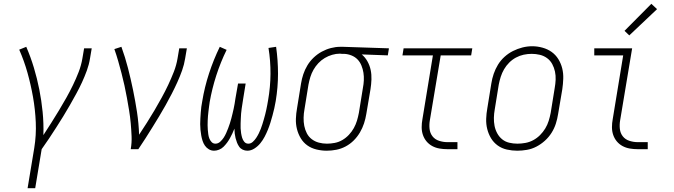

<svg xmlns="http://www.w3.org/2000/svg" viewBox="-20 -784 3540 1009"><path d="M125 205 160 -6Q171 -74 168 -141.5Q165 -209 153.5 -274Q142 -339 124.5 -401.5Q107 -464 81 -523L118 -538Q141 -485 158 -428.5Q175 -372 186.5 -314Q198 -256 204 -196Q210 -136 208 -74Q229 -106 249.5 -138.5Q270 -171 290 -204Q310 -237 328.5 -270Q347 -303 363.5 -337Q380 -371 393.5 -406Q407 -441 413 -477L422 -530H462L453 -477Q448 -445 436.5 -413.5Q425 -382 411 -351.5Q397 -321 380.5 -291Q364 -261 347 -231Q330 -201 312 -172Q294 -143 275.5 -114Q257 -85 238 -56.5Q219 -28 199 0L165 205Z M667 0Q673 -34 671.5 -68.5Q670 -103 667 -136.5Q664 -170 658.5 -203.5Q653 -237 647 -270Q641 -303 634 -335Q627 -367 618.5 -399.5Q610 -432 601 -463.5Q592 -495 581 -526L618 -538Q638 -483 652.5 -426.5Q667 -370 679 -312Q691 -254 700 -195Q709 -136 711 -76Q732 -108 752.5 -140Q773 -172 792 -204.5Q811 -237 829.5 -270.5Q848 -304 864 -338Q880 -372 893.5 -406.5Q907 -441 913 -477L922 -530H962L953 -477Q948 -445 937 -414Q926 -383 912 -352Q898 -321 882.5 -291Q867 -261 850.5 -231.5Q834 -202 816.5 -173Q799 -144 781 -115Q763 -86 744.5 -57Q726 -28 707 0Z M1280 8Q1267 8 1255.5 2.5Q1244 -3 1237 -13Q1230 -23 1225.5 -34.5Q1221 -46 1218 -58Q1215 -70 1213.5 -82.5Q1212 -95 1212 -108Q1207 -95 1201 -82.5Q1195 -70 1188.5 -58Q1182 -46 1173.5 -34.5Q1165 -23 1155 -13Q1145 -3 1131.5 2.5Q1118 8 1105 8Q1090 8 1077.5 0.5Q1065 -7 1057 -18.5Q1049 -30 1044.5 -44Q1040 -58 1037.5 -72.5Q1035 -87 1033.5 -102Q1032 -117 1032 -132Q1032 -147 1033 -162Q1034 -177 1035 -192.5Q1036 -208 1038 -223Q1040 -238 1043 -253Q1055 -326 1078.5 -398Q1102 -470 1135 -538L1171 -522Q1139 -457 1116.5 -387Q1094 -317 1082 -248Q1080 -235 1078.5 -223Q1077 -211 1075.5 -199Q1074 -187 1073 -175Q1072 -163 1071.5 -150.5Q1071 -138 1071 -126Q1071 -114 1072 -102.5Q1073 -91 1074.5 -79Q1076 -67 1080 -56.5Q1084 -46 1092 -37.5Q1100 -29 1112 -29Q1126 -29 1137 -39Q1148 -49 1155.5 -60.5Q1163 -72 1168.5 -84.5Q1174 -97 1179 -110Q1184 -123 1188 -135.5Q1192 -148 1195.5 -161Q1199 -174 1202 -187Q1205 -200 1208 -213Q1211 -226 1213 -239Q1215 -252 1217 -265L1231 -345H1271L1258 -265Q1256 -252 1254 -239Q1252 -226 1250 -213Q1248 -200 1247 -187Q1246 -174 1245.5 -161Q1245 -148 1244.5 -135Q1244 -122 1244.5 -109.5Q1245 -97 1247 -84.5Q1249 -72 1252.5 -60Q1256 -48 1264 -38.5Q1272 -29 1285 -29Q1298 -29 1308.5 -38.5Q1319 -48 1326.5 -59.5Q1334 -71 1340 -83Q1346 -95 1350.5 -107Q1355 -119 1359 -131.5Q1363 -144 1366.5 -156.5Q1370 -169 1373.5 -182Q1377 -195 1379.5 -207.5Q1382 -220 1384.5 -232.5Q1387 -245 1389 -258Q1401 -327 1401.5 -395.5Q1402 -464 1391 -532L1431 -538Q1441 -467 1441 -396.5Q1441 -326 1429 -253Q1426 -234 1421.5 -215Q1417 -196 1412 -177Q1407 -158 1401 -139Q1395 -120 1387.5 -101.5Q1380 -83 1370.5 -65Q1361 -47 1348 -31Q1335 -15 1317 -3.5Q1299 8 1280 8Z M1697 8Q1670 8 1643 1.5Q1616 -5 1595 -20Q1574 -35 1560.5 -57.5Q1547 -80 1540.5 -106Q1534 -132 1535 -160Q1536 -188 1541 -215L1562 -345Q1566 -370 1574 -394Q1582 -418 1595.5 -440.5Q1609 -463 1628.5 -481.5Q1648 -500 1671 -512.5Q1694 -525 1719 -531.5Q1744 -538 1768 -538Q1772 -538 1775.5 -538Q1779 -538 1783 -538L2024 -530L2018 -493L1881 -498Q1899 -483 1911 -461.5Q1923 -440 1928 -416Q1933 -392 1932 -366Q1931 -340 1927 -315L1905 -185Q1901 -160 1893 -135.5Q1885 -111 1871.5 -88Q1858 -65 1839 -46Q1820 -27 1796.5 -14.5Q1773 -2 1747.5 3Q1722 8 1697 8ZM1698 -29Q1718 -29 1739 -33Q1760 -37 1779 -48Q1798 -59 1813.5 -75.5Q1829 -92 1839.5 -111Q1850 -130 1856 -150Q1862 -170 1866 -191L1887 -321Q1891 -341 1892 -361.5Q1893 -382 1890 -401.5Q1887 -421 1879.5 -439.5Q1872 -458 1859 -471.5Q1846 -485 1827.5 -492.5Q1809 -500 1789 -501H1777Q1774 -501 1771.5 -501.5Q1769 -502 1766 -502Q1746 -502 1725.5 -496Q1705 -490 1686.5 -479Q1668 -468 1653 -452Q1638 -436 1627.5 -417.5Q1617 -399 1611 -379.5Q1605 -360 1601 -339L1580 -209Q1576 -188 1575.5 -165.5Q1575 -143 1579 -122.5Q1583 -102 1592.5 -83.5Q1602 -65 1618.5 -52.5Q1635 -40 1655.5 -34.5Q1676 -29 1698 -29Z M2331 0Q2310 0 2289.5 -3.5Q2269 -7 2251.5 -16.5Q2234 -26 2221.5 -41Q2209 -56 2202.5 -75Q2196 -94 2196 -115.5Q2196 -137 2200 -158L2255 -493H2095L2101 -530H2462L2456 -493H2296L2239 -152Q2235 -129 2237.5 -106.5Q2240 -84 2253 -67.5Q2266 -51 2287.5 -44Q2309 -37 2331 -37H2384V0Z M2698 8Q2671 8 2644 2Q2617 -4 2595.5 -19.5Q2574 -35 2560.5 -57.5Q2547 -80 2540.5 -106Q2534 -132 2535 -160Q2536 -188 2541 -215L2562 -345Q2566 -371 2574.5 -396Q2583 -421 2597 -444Q2611 -467 2631.5 -485.5Q2652 -504 2676 -516Q2700 -528 2725.5 -534.5Q2751 -541 2777 -541Q2804 -541 2831 -533.5Q2858 -526 2879 -511Q2900 -496 2914 -473.5Q2928 -451 2934.5 -425Q2941 -399 2940 -370.5Q2939 -342 2935 -315L2913 -185Q2909 -159 2901 -134Q2893 -109 2878.5 -86Q2864 -63 2843.5 -44.5Q2823 -26 2799 -13.5Q2775 -1 2749 3.5Q2723 8 2698 8ZM2699 -29Q2720 -29 2741.5 -33Q2763 -37 2782.5 -47.5Q2802 -58 2818 -74Q2834 -90 2845.5 -109Q2857 -128 2863.5 -149Q2870 -170 2874 -191L2895 -321Q2899 -343 2900 -365Q2901 -387 2896.5 -408Q2892 -429 2882 -447.5Q2872 -466 2855 -478.5Q2838 -491 2817 -496Q2796 -501 2774 -501Q2753 -501 2732 -496.5Q2711 -492 2691.5 -481.5Q2672 -471 2656 -455Q2640 -439 2629 -420Q2618 -401 2611.5 -380.5Q2605 -360 2601 -339L2580 -209Q2576 -187 2575.5 -165Q2575 -143 2579 -122.5Q2583 -102 2593 -83.5Q2603 -65 2619 -52Q2635 -39 2656 -34Q2677 -29 2699 -29Z M3331 0Q3310 0 3289.5 -3.5Q3269 -7 3251.5 -16.5Q3234 -26 3221.5 -41Q3209 -56 3202.5 -75Q3196 -94 3196 -115.5Q3196 -137 3200 -158L3255 -493H3103V-530H3302L3239 -152Q3235 -129 3237.5 -106.5Q3240 -84 3253 -67.5Q3266 -51 3287.5 -44Q3309 -37 3331 -37H3384V0ZM3287 -598 3262 -622 3403 -764 3433 -736Z"/></svg>

Font: Iosevka Curly XLtObl
Style: Regular
Weight: 200
Italic angle: -9°
Monospace: yes
Designer: Belleve Invis
Foundry: Belleve Invis
Version: Version 11.1.0; ttfautohint (v1.8.3)